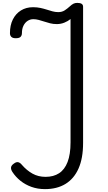

<svg xmlns="http://www.w3.org/2000/svg" viewBox="-20 -1292 752 1331"><path d="M292 19Q241 19 198 3.5Q155 -12 121.5 -39Q88 -66 66 -100Q55 -117 56.5 -131Q58 -145 75 -157Q93 -171 106.5 -167.5Q120 -164 132 -149Q165 -111 205 -88.5Q245 -66 296 -66Q351 -66 389.5 -91Q428 -116 448.5 -169Q469 -222 469 -305V-1160Q451 -1145 426 -1135Q401 -1125 374 -1125Q349 -1125 327.5 -1130.5Q306 -1136 286.5 -1142.5Q267 -1149 248 -1154Q229 -1159 211 -1159Q189 -1159 171 -1147Q153 -1135 142.5 -1113.5Q132 -1092 132 -1062Q132 -1047 123 -1037Q114 -1027 89 -1027Q68 -1027 58.5 -1036.5Q49 -1046 49 -1062Q49 -1117 69 -1157Q89 -1197 125 -1219.5Q161 -1242 209 -1242Q237 -1242 260 -1237Q283 -1232 303.5 -1225.5Q324 -1219 343.5 -1213.5Q363 -1208 384 -1208Q410 -1208 429 -1220.5Q448 -1233 463 -1247Q478 -1261 489.5 -1266.5Q501 -1272 515 -1272Q536 -1272 546 -1265.5Q556 -1259 556 -1245V-301Q556 -195 524.5 -124Q493 -53 434 -17Q375 19 292 19Z"/></svg>

Font: Playwrite VN
Style: Regular
Weight: 400
Designer: Veronika Burian, José Scaglione
Foundry: TypeTogether
Version: Version 1.002